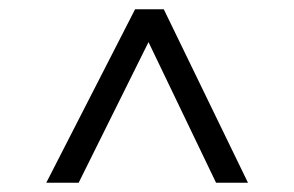

<svg xmlns="http://www.w3.org/2000/svg" viewBox="-20 -770 636 415"><path d="M516 -375H447L301 -679L150 -375H80L272 -750H334Z"/></svg>

Font: Kelly Slab
Style: Regular
Weight: 400
Designer: Denis Masharov
Foundry: Denis Masharov
Version: Version 1.001